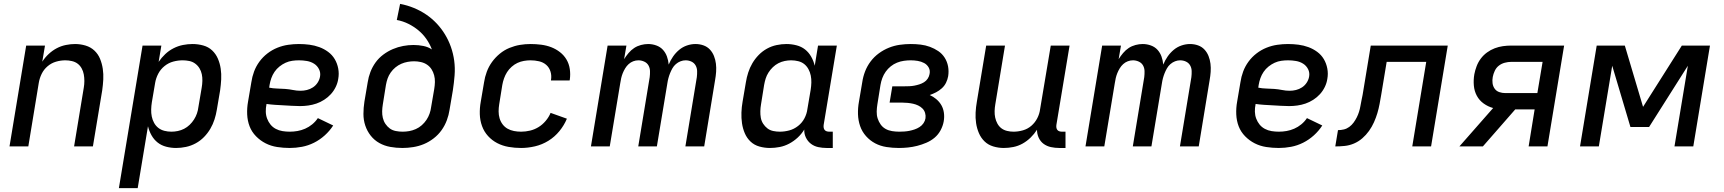

<svg xmlns="http://www.w3.org/2000/svg" viewBox="-20 -755 8890 990"><path d="M29 0 115 -520H212L198 -437Q212 -459 231.5 -477Q251 -495 273 -506.5Q295 -518 319.5 -523Q344 -528 367 -528Q395 -528 421.5 -520Q448 -512 467 -494Q486 -476 496 -451.5Q506 -427 510 -400Q514 -373 512.5 -345Q511 -317 507 -289L459 0H362L412 -303Q415 -320 415 -337.5Q415 -355 412 -371.5Q409 -388 401 -402.5Q393 -417 380.5 -426.5Q368 -436 351 -440Q334 -444 317 -444Q293 -444 269 -437Q245 -430 225.5 -413.5Q206 -397 195 -374.5Q184 -352 180 -328L126 0Z M593 215 715 -520H812L798 -436Q813 -458 832 -476Q851 -494 874.5 -506Q898 -518 923 -523Q948 -528 973 -528Q1001 -528 1028 -520.5Q1055 -513 1074 -495Q1093 -477 1103.5 -452.5Q1114 -428 1118 -401Q1122 -374 1120.5 -345.5Q1119 -317 1115 -289L1098 -189Q1094 -164 1086 -139Q1078 -114 1064.5 -91Q1051 -68 1032 -48.5Q1013 -29 989 -16Q965 -3 939 2.5Q913 8 888 8Q862 8 837 1.5Q812 -5 793 -20Q774 -35 761.5 -57Q749 -79 743 -104L690 215ZM864 -76Q880 -76 897 -79.5Q914 -83 929.5 -91Q945 -99 958 -111.5Q971 -124 980.5 -139Q990 -154 995.5 -170Q1001 -186 1003 -203L1020 -303Q1023 -320 1023.5 -338Q1024 -356 1020.5 -372.5Q1017 -389 1008.5 -403Q1000 -417 986.5 -427Q973 -437 956 -440.5Q939 -444 922 -444Q898 -444 873.5 -437.5Q849 -431 828.5 -414.5Q808 -398 796 -375Q784 -352 780 -328L763 -228Q760 -209 759.5 -190.5Q759 -172 762.5 -154.5Q766 -137 774.5 -121.5Q783 -106 796.5 -95.5Q810 -85 827.5 -80.5Q845 -76 864 -76Z M1474 8Q1441 8 1409 3Q1377 -2 1349.5 -16Q1322 -30 1300 -52.5Q1278 -75 1267 -103.5Q1256 -132 1254.5 -165Q1253 -198 1259 -231L1276 -331Q1280 -359 1290 -386Q1300 -413 1317.5 -437Q1335 -461 1359 -479.5Q1383 -498 1410.5 -509Q1438 -520 1466 -524Q1494 -528 1521 -528Q1549 -528 1575.5 -524.5Q1602 -521 1626.5 -512Q1651 -503 1672 -487.5Q1693 -472 1706 -450Q1719 -428 1724 -401.5Q1729 -375 1724 -348Q1721 -327 1711 -306.5Q1701 -286 1686 -269.5Q1671 -253 1651.5 -240.5Q1632 -228 1611.5 -221Q1591 -214 1569.5 -211Q1548 -208 1527 -208Q1505 -208 1483.5 -209.5Q1462 -211 1440.5 -212Q1419 -213 1397 -214.5Q1375 -216 1354 -219V-217Q1350 -198 1350.5 -179Q1351 -160 1357.5 -143Q1364 -126 1375 -112.5Q1386 -99 1402 -90.5Q1418 -82 1436.5 -79Q1455 -76 1474 -76Q1494 -76 1514 -79.5Q1534 -83 1553.5 -91.5Q1573 -100 1590 -114Q1607 -128 1619 -146L1698 -108Q1680 -80 1654.5 -57Q1629 -34 1599 -19Q1569 -4 1537 2Q1505 8 1474 8ZM1530 -287Q1546 -287 1562.5 -291Q1579 -295 1593.5 -304.5Q1608 -314 1617.5 -328.5Q1627 -343 1630 -359Q1634 -380 1625 -398Q1616 -416 1599.5 -426.5Q1583 -437 1562.5 -440.5Q1542 -444 1522 -444Q1504 -444 1486.5 -441.5Q1469 -439 1452.5 -431.5Q1436 -424 1421 -412Q1406 -400 1395.5 -384.5Q1385 -369 1379 -352Q1373 -335 1370 -317L1368 -303Q1388 -299 1408.5 -298.5Q1429 -298 1450 -296.5Q1471 -295 1490.5 -291Q1510 -287 1530 -287Z M2055 8Q2023 8 1992.5 2.5Q1962 -3 1936 -17.5Q1910 -32 1891.5 -55.5Q1873 -79 1863.5 -107.5Q1854 -136 1854 -167.5Q1854 -199 1859 -231L1876 -331Q1880 -358 1890 -384Q1900 -410 1916.5 -433Q1933 -456 1956.5 -473.5Q1980 -491 2006 -502Q2032 -513 2059 -518Q2086 -523 2112 -523Q2138 -523 2163 -518Q2188 -513 2207 -500Q2196 -529 2178.5 -554Q2161 -579 2137.5 -598.5Q2114 -618 2086 -632Q2058 -646 2026 -652L2043 -735Q2080 -728 2114 -714Q2148 -700 2177.5 -680Q2207 -660 2231.5 -634Q2256 -608 2274.5 -577.5Q2293 -547 2305 -513Q2317 -479 2322 -442Q2327 -405 2324 -366.5Q2321 -328 2315 -289L2298 -189Q2294 -162 2284 -135Q2274 -108 2257 -84Q2240 -60 2216 -41.5Q2192 -23 2165.5 -12Q2139 -1 2110.5 3.5Q2082 8 2055 8ZM2056 -76Q2073 -76 2090 -79Q2107 -82 2124 -89.5Q2141 -97 2155 -109.5Q2169 -122 2179 -137Q2189 -152 2195 -169Q2201 -186 2203 -203L2219 -296Q2222 -314 2222.5 -332Q2223 -350 2218.5 -367Q2214 -384 2205 -398Q2196 -412 2182 -421.5Q2168 -431 2150.5 -435Q2133 -439 2115 -439Q2099 -439 2082 -436Q2065 -433 2049 -426Q2033 -419 2019 -407.5Q2005 -396 1994.5 -381Q1984 -366 1978.5 -350Q1973 -334 1970 -317L1954 -217Q1951 -199 1950.5 -181.5Q1950 -164 1954 -147Q1958 -130 1967.5 -116Q1977 -102 1990 -92.5Q2003 -83 2020.5 -79.5Q2038 -76 2056 -76Z M2667 8Q2634 8 2602.5 2.5Q2571 -3 2544 -17Q2517 -31 2496.5 -53.5Q2476 -76 2465.5 -105Q2455 -134 2454 -166Q2453 -198 2459 -231L2476 -331Q2480 -358 2490 -385Q2500 -412 2517 -435.5Q2534 -459 2557 -478Q2580 -497 2607 -508Q2634 -519 2661 -523.5Q2688 -528 2716 -528Q2743 -528 2770.5 -524.5Q2798 -521 2822.5 -511.5Q2847 -502 2867.5 -486Q2888 -470 2901 -448Q2914 -426 2918 -399Q2922 -372 2918 -344L2917 -340H2821V-342Q2825 -365 2818.5 -386Q2812 -407 2796.5 -420.5Q2781 -434 2759.5 -439Q2738 -444 2715 -444Q2699 -444 2681.5 -441Q2664 -438 2648 -430.5Q2632 -423 2618 -410.5Q2604 -398 2594.5 -383Q2585 -368 2579 -351Q2573 -334 2570 -317L2554 -217Q2551 -199 2551 -180.5Q2551 -162 2556 -145Q2561 -128 2571.5 -114Q2582 -100 2597 -91.5Q2612 -83 2630 -79.5Q2648 -76 2667 -76Q2690 -76 2713 -81.5Q2736 -87 2756.5 -99.5Q2777 -112 2793.5 -131.5Q2810 -151 2819 -173L2903 -143Q2889 -109 2864.5 -79Q2840 -49 2807.5 -29Q2775 -9 2738.5 -0.5Q2702 8 2667 8Z M3027 0 3113 -520H3210L3198 -450Q3208 -466 3221 -481.5Q3234 -497 3250 -507.5Q3266 -518 3285 -523Q3304 -528 3322 -528Q3344 -528 3364.5 -520.5Q3385 -513 3398.5 -498Q3412 -483 3419 -463.5Q3426 -444 3428 -422Q3437 -444 3450.5 -463.5Q3464 -483 3482 -498Q3500 -513 3522 -520.5Q3544 -528 3566 -528Q3588 -528 3607.5 -521Q3627 -514 3640.5 -499.5Q3654 -485 3661.5 -466Q3669 -447 3671.5 -426.5Q3674 -406 3672.5 -384.5Q3671 -363 3667 -341L3611 0H3514L3573 -357Q3575 -373 3574.5 -389Q3574 -405 3566.5 -418Q3559 -431 3545 -437.5Q3531 -444 3515 -444Q3502 -444 3489 -439Q3476 -434 3465 -424.5Q3454 -415 3447 -402.5Q3440 -390 3435 -377.5Q3430 -365 3426.5 -352Q3423 -339 3421 -325L3367 0H3271L3330 -357Q3332 -373 3331.5 -389Q3331 -405 3323.5 -418Q3316 -431 3301.5 -437.5Q3287 -444 3272 -444Q3258 -444 3245 -439Q3232 -434 3221.5 -424.5Q3211 -415 3203.5 -402.5Q3196 -390 3191 -377.5Q3186 -365 3183 -352Q3180 -339 3178 -325L3124 0Z M3950 8Q3922 8 3895.5 0.5Q3869 -7 3850 -25Q3831 -43 3820.5 -67.5Q3810 -92 3806 -119Q3802 -146 3803 -174.5Q3804 -203 3809 -231L3826 -331Q3830 -356 3838 -381Q3846 -406 3859.5 -429Q3873 -452 3892 -471.5Q3911 -491 3934.5 -504Q3958 -517 3984 -522.5Q4010 -528 4035 -528Q4061 -528 4086.5 -521.5Q4112 -515 4131 -500Q4150 -485 4162.5 -463Q4175 -441 4181 -416L4198 -520H4295L4227 -111Q4226 -104 4227 -97Q4228 -90 4232 -85Q4236 -80 4242.5 -78Q4249 -76 4256 -76H4274V8H4242Q4220 8 4199 3.5Q4178 -1 4161.5 -13.5Q4145 -26 4135.5 -45.5Q4126 -65 4127 -87Q4113 -64 4093 -45.5Q4073 -27 4049.5 -14.5Q4026 -2 4000.5 3Q3975 8 3950 8ZM4001 -76Q4025 -76 4049.5 -82.5Q4074 -89 4095 -105.5Q4116 -122 4128 -145Q4140 -168 4143 -192L4160 -292Q4163 -311 4163.5 -329.5Q4164 -348 4160.5 -365.5Q4157 -383 4148.5 -398.5Q4140 -414 4127 -424.5Q4114 -435 4096 -439.5Q4078 -444 4059 -444Q4043 -444 4026 -440.5Q4009 -437 3993.5 -429Q3978 -421 3965 -408.5Q3952 -396 3942.5 -381Q3933 -366 3928 -350Q3923 -334 3920 -317L3904 -217Q3901 -200 3900.5 -182Q3900 -164 3903 -147.5Q3906 -131 3915 -117Q3924 -103 3937 -93Q3950 -83 3967 -79.5Q3984 -76 4001 -76Z M4615 8Q4582 8 4550.5 3Q4519 -2 4492.5 -16Q4466 -30 4445.5 -53Q4425 -76 4415 -105Q4405 -134 4404 -166Q4403 -198 4409 -231L4426 -331Q4430 -359 4440.5 -386.5Q4451 -414 4469 -438Q4487 -462 4511.5 -480Q4536 -498 4563.5 -509Q4591 -520 4619.5 -524Q4648 -528 4676 -528Q4702 -528 4727 -525Q4752 -522 4775 -513.5Q4798 -505 4818 -491.5Q4838 -478 4851 -457.5Q4864 -437 4868.5 -412.5Q4873 -388 4869 -362Q4866 -345 4858 -328.5Q4850 -312 4836 -299.5Q4822 -287 4806.5 -279Q4791 -271 4774 -265Q4792 -257 4808 -243.5Q4824 -230 4834 -212.5Q4844 -195 4847 -173.5Q4850 -152 4846 -129Q4842 -106 4830 -83.5Q4818 -61 4799 -45Q4780 -29 4756.5 -19Q4733 -9 4709.5 -3Q4686 3 4662 5.5Q4638 8 4615 8ZM4617 -76Q4630 -76 4643.5 -77Q4657 -78 4669.5 -80.5Q4682 -83 4695.5 -87.5Q4709 -92 4721.5 -100Q4734 -108 4742 -120Q4750 -132 4752 -145Q4754 -159 4750 -172.5Q4746 -186 4736.5 -195.5Q4727 -205 4714.5 -211Q4702 -217 4688.5 -220Q4675 -223 4660.5 -224.5Q4646 -226 4631 -226H4567L4581 -310H4645Q4657 -310 4669.5 -310.5Q4682 -311 4695 -313.5Q4708 -316 4720.5 -320Q4733 -324 4744.5 -331Q4756 -338 4763.5 -349.5Q4771 -361 4773 -373Q4777 -392 4768.5 -407Q4760 -422 4745 -430Q4730 -438 4712 -441Q4694 -444 4676 -444Q4659 -444 4641 -441.5Q4623 -439 4605.5 -432Q4588 -425 4573 -413Q4558 -401 4547 -385.5Q4536 -370 4529.5 -352.5Q4523 -335 4520 -317L4504 -217Q4501 -199 4500.5 -180Q4500 -161 4505.5 -144Q4511 -127 4521 -113Q4531 -99 4546 -90.5Q4561 -82 4579.5 -79Q4598 -76 4617 -76Z M5156 8Q5128 8 5101.5 0Q5075 -8 5056.5 -26Q5038 -44 5027.5 -68.5Q5017 -93 5013 -120Q5009 -147 5010.5 -175Q5012 -203 5017 -231L5065 -520H5162L5112 -217Q5109 -200 5108.5 -182.5Q5108 -165 5111.5 -148.5Q5115 -132 5123 -117.5Q5131 -103 5143.5 -93.5Q5156 -84 5172.5 -80Q5189 -76 5206 -76Q5230 -76 5254.5 -83Q5279 -90 5298 -106.5Q5317 -123 5328.5 -145.5Q5340 -168 5343 -192L5398 -520H5495L5427 -111Q5426 -104 5427 -97Q5428 -90 5432 -85Q5436 -80 5442.5 -78Q5449 -76 5456 -76H5474V8H5442Q5420 8 5399 3.5Q5378 -1 5361.5 -13Q5345 -25 5336 -44.5Q5327 -64 5327 -86Q5313 -64 5294 -45.5Q5275 -27 5252.5 -14.5Q5230 -2 5205 3Q5180 8 5156 8Z M5577 0 5663 -520H5760L5748 -450Q5758 -466 5771 -481.5Q5784 -497 5800 -507.5Q5816 -518 5835 -523Q5854 -528 5872 -528Q5894 -528 5914.5 -520.5Q5935 -513 5948.5 -498Q5962 -483 5969 -463.5Q5976 -444 5978 -422Q5987 -444 6000.5 -463.5Q6014 -483 6032 -498Q6050 -513 6072 -520.5Q6094 -528 6116 -528Q6138 -528 6157.5 -521Q6177 -514 6190.5 -499.5Q6204 -485 6211.5 -466Q6219 -447 6221.5 -426.5Q6224 -406 6222.5 -384.5Q6221 -363 6217 -341L6161 0H6064L6123 -357Q6125 -373 6124.5 -389Q6124 -405 6116.5 -418Q6109 -431 6095 -437.5Q6081 -444 6065 -444Q6052 -444 6039 -439Q6026 -434 6015 -424.5Q6004 -415 5997 -402.5Q5990 -390 5985 -377.5Q5980 -365 5976.5 -352Q5973 -339 5971 -325L5917 0H5821L5880 -357Q5882 -373 5881.5 -389Q5881 -405 5873.5 -418Q5866 -431 5851.5 -437.5Q5837 -444 5822 -444Q5808 -444 5795 -439Q5782 -434 5771.5 -424.5Q5761 -415 5753.5 -402.5Q5746 -390 5741 -377.5Q5736 -365 5733 -352Q5730 -339 5728 -325L5674 0Z M6574 8Q6541 8 6509 3Q6477 -2 6449.5 -16Q6422 -30 6400 -52.5Q6378 -75 6367 -103.5Q6356 -132 6354.5 -165Q6353 -198 6359 -231L6376 -331Q6380 -359 6390 -386Q6400 -413 6417.5 -437Q6435 -461 6459 -479.5Q6483 -498 6510.5 -509Q6538 -520 6566 -524Q6594 -528 6621 -528Q6649 -528 6675.5 -524.5Q6702 -521 6726.5 -512Q6751 -503 6772 -487.5Q6793 -472 6806 -450Q6819 -428 6824 -401.5Q6829 -375 6824 -348Q6821 -327 6811 -306.5Q6801 -286 6786 -269.5Q6771 -253 6751.5 -240.5Q6732 -228 6711.5 -221Q6691 -214 6669.5 -211Q6648 -208 6627 -208Q6605 -208 6583.5 -209.5Q6562 -211 6540.5 -212Q6519 -213 6497 -214.5Q6475 -216 6454 -219V-217Q6450 -198 6450.5 -179Q6451 -160 6457.5 -143Q6464 -126 6475 -112.5Q6486 -99 6502 -90.5Q6518 -82 6536.5 -79Q6555 -76 6574 -76Q6594 -76 6614 -79.5Q6634 -83 6653.5 -91.5Q6673 -100 6690 -114Q6707 -128 6719 -146L6798 -108Q6780 -80 6754.5 -57Q6729 -34 6699 -19Q6669 -4 6637 2Q6605 8 6574 8ZM6630 -287Q6646 -287 6662.5 -291Q6679 -295 6693.5 -304.5Q6708 -314 6717.5 -328.5Q6727 -343 6730 -359Q6734 -380 6725 -398Q6716 -416 6699.5 -426.5Q6683 -437 6662.5 -440.5Q6642 -444 6622 -444Q6604 -444 6586.5 -441.5Q6569 -439 6552.5 -431.5Q6536 -424 6521 -412Q6506 -400 6495.5 -384.5Q6485 -369 6479 -352Q6473 -335 6470 -317L6468 -303Q6488 -299 6508.5 -298.5Q6529 -298 6550 -296.5Q6571 -295 6590.5 -291Q6610 -287 6630 -287Z M6865 0 6879 -84Q6894 -84 6909 -87.5Q6924 -91 6937 -100.5Q6950 -110 6959.5 -123Q6969 -136 6976 -150Q6983 -164 6987.5 -178.5Q6992 -193 6994.5 -207.5Q6997 -222 7000 -236.5Q7003 -251 7006 -266L7048 -520H7445L7359 0H7262L7334 -436H7130L7102 -267Q7098 -243 7093.5 -219Q7089 -195 7082 -171.5Q7075 -148 7064.5 -124.5Q7054 -101 7039 -80Q7024 -59 7004.5 -42Q6985 -25 6961.5 -15Q6938 -5 6913.5 -2.5Q6889 0 6865 0Z M7505 0 7679 -198Q7653 -205 7630.5 -221Q7608 -237 7595 -261Q7582 -285 7579.5 -314Q7577 -343 7582 -372Q7586 -393 7594 -414Q7602 -435 7615.5 -453Q7629 -471 7647.5 -484.5Q7666 -498 7687 -506Q7708 -514 7729.5 -517Q7751 -520 7772 -520H8045L7959 0H7862L7893 -191H7793L7682 -64L7626 0ZM7742 -275H7907L7934 -436H7772Q7756 -436 7739 -431.5Q7722 -427 7708.5 -416.5Q7695 -406 7687.5 -390Q7680 -374 7677 -358Q7674 -342 7676 -326Q7678 -310 7687 -297.5Q7696 -285 7711 -280Q7726 -275 7742 -275Z M8127 0 8213 -520H8358L8452 -204L8652 -520H8797L8711 0H8614L8683 -416L8483 -100H8387L8293 -416L8224 0Z"/></svg>

Font: Iosevka Custom Medium
Style: Italic
Weight: 500
Italic angle: -9°
Designer: Belleve Invis
Foundry: Belleve Invis
Version: Version 27.0.1